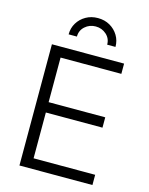

<svg xmlns="http://www.w3.org/2000/svg" viewBox="-136 -1028 863 1113"><g transform="rotate(15 295.0 -471.5)"><path d="M91.8 0V-727.5H524.9V-666H160.2V-398.4H500V-336.4H160.2V-61.5H529.8V0ZM311 -943.4Q351.6 -943.4 383.1 -925.3Q414.6 -907.2 433.1 -876.7Q451.7 -846.2 451.7 -808.1H401.9Q401.9 -845.2 375 -869.1Q348.1 -893.1 311 -893.1Q273.9 -893.1 247.1 -869.1Q220.2 -845.2 220.2 -808.1H170.4Q170.4 -846.2 189 -876.7Q207.5 -907.2 239.3 -925.3Q271 -943.4 311 -943.4Z"/></g></svg>

Font: Inter 18pt Light
Style: Regular
Weight: 300
Designer: Rasmus Andersson
Foundry: rsms
Version: Version 4.001;git-66647c0bb